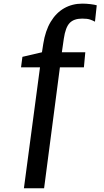

<svg xmlns="http://www.w3.org/2000/svg" viewBox="-20 -838 557 1032"><path d="M108.5 174 195 -476H93L100.5 -532.5L205.5 -557L212.5 -602Q223.5 -672.5 252.5 -720.8Q281.5 -769 325 -793.8Q368.5 -818.5 422.5 -818.5Q443.5 -818.5 466 -815.8Q488.5 -813 500 -809.5L490.5 -721.5Q478.5 -728 464 -733Q449.5 -738 421.5 -738Q377.5 -738 354.8 -714.8Q332 -691.5 323 -630L312.5 -557H438.5L431 -476H302L217 174Z"/></svg>

Font: Koeln Type Sans
Style: Italic
Weight: 400
Italic angle: -7.5°
Designer: Eben Sorkin
Foundry: Eben Sorkin
Version: Version 2.001